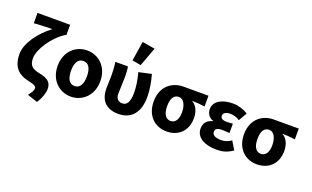

<svg xmlns="http://www.w3.org/2000/svg" viewBox="-100 -1320 3303 2034"><g transform="rotate(20 1552.0 -303.0)"><path d="M389 187C432 122 449 57 449 23C449 -54 410 -87 310 -107C220 -125 191 -155 191 -236C191 -336 303 -506 434 -585H440V-701H72V-585C133 -591 237 -592 279 -594C139 -487 41 -345 41 -228C41 -64 132 -12 224 8C300 25 320 35 320 62C320 88 302 111 274 149Z M704 12C831 12 945 -83 945 -248C945 -413 831 -508 704 -508C578 -508 464 -413 464 -248C464 -83 578 12 704 12ZM704 -107C643 -107 615 -162 615 -248C615 -334 643 -389 704 -389C766 -389 794 -334 794 -248C794 -162 766 -107 704 -107Z M1241 12C1390 12 1470 -91 1470 -260C1470 -343 1454 -428 1432 -508L1290 -477C1314 -387 1323 -317 1323 -253C1323 -152 1294 -107 1241 -107C1200 -107 1169 -134 1169 -187C1169 -253 1175 -332 1175 -374C1175 -420 1173 -462 1166 -496H1024C1033 -442 1035 -383 1035 -344C1035 -296 1031 -247 1031 -200C1031 -75 1093 12 1241 12ZM1190 -573 1288 -555 1367 -769 1224 -793Z M1784 12C1917 12 2011 -76 2011 -219C2011 -294 1983 -354 1934 -382V-386C1985 -385 2020 -381 2074 -375V-496H1791C1667 -496 1549 -414 1549 -242C1549 -78 1655 12 1784 12ZM1786 -107C1733 -107 1700 -156 1700 -242C1700 -338 1733 -377 1786 -377C1841 -377 1871 -312 1871 -234C1871 -153 1839 -107 1786 -107Z M2346 12C2409 12 2465 1 2529 -45L2472 -138C2433 -109 2392 -100 2360 -100C2293 -100 2258 -121 2258 -156C2258 -191 2281 -205 2333 -205C2360 -205 2390 -203 2418 -201V-306C2395 -304 2370 -302 2349 -302C2303 -302 2279 -317 2279 -346C2279 -376 2309 -396 2356 -396C2394 -396 2432 -385 2465 -363L2519 -457C2470 -489 2407 -508 2348 -508C2236 -508 2135 -465 2135 -366C2135 -326 2160 -279 2210 -263V-259C2151 -243 2114 -208 2114 -141C2114 -39 2218 12 2346 12Z M2802 12C2935 12 3029 -76 3029 -219C3029 -294 3001 -354 2952 -382V-386C3003 -385 3038 -381 3092 -375V-496H2809C2685 -496 2567 -414 2567 -242C2567 -78 2673 12 2802 12ZM2804 -107C2751 -107 2718 -156 2718 -242C2718 -338 2751 -377 2804 -377C2859 -377 2889 -312 2889 -234C2889 -153 2857 -107 2804 -107Z"/></g></svg>

Font: Giro Sans Regular
Style: Bold
Weight: 700
Designer: Paul D. Hunt
Foundry: Adobe Systems Incorporated
Version: Version 1.000;PS 1.0;hotconv 1.0.88;makeotf.lib2.5.647800